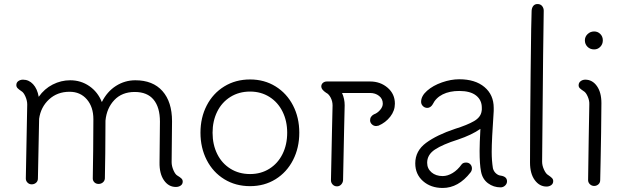

<svg xmlns="http://www.w3.org/2000/svg" viewBox="-20 -910 3101 952"><path d="M886 -10Q886 3 876 10Q866 17 852 17Q816 17 793 -16Q770 -49 771 -105L773 -307Q773 -378 741.5 -416Q710 -454 648 -454Q585 -454 547 -414Q509 -374 503 -312Q503 -259 502 -151.5Q501 -44 500 -25Q499 -13 490 -5.5Q481 2 469 2Q456 2 448 -6Q440 -14 440 -25Q441 -56 442 -163Q443 -270 443 -319Q443 -380 410.5 -417.5Q378 -455 325 -455Q264 -455 223 -417Q182 -379 174 -321L168 -25Q168 -12 159 -4Q150 4 137 4Q125 4 116.5 -4.5Q108 -13 108 -25L115 -392Q115 -411 106 -431.5Q97 -452 86 -458Q74 -466 67.5 -472.5Q61 -479 61 -488Q61 -501 71 -508Q81 -515 94 -515Q123 -515 144 -492.5Q165 -470 172 -430Q200 -470 241.5 -491Q283 -512 328 -512Q381 -512 423 -483Q465 -454 485 -404Q511 -456 555 -484Q599 -512 651 -512Q738 -512 785.5 -458.5Q833 -405 833 -309L831 -106Q831 -87 840 -66Q849 -45 860 -39Q872 -32 879 -25.5Q886 -19 886 -10Z M974 -252Q974 -327 1005 -387Q1036 -447 1092 -481.5Q1148 -516 1220 -516Q1291 -516 1346.5 -481.5Q1402 -447 1433 -387Q1464 -327 1464 -252Q1464 -177 1433 -116.5Q1402 -56 1346.5 -21.5Q1291 13 1220 13Q1148 13 1092 -21.5Q1036 -56 1005 -116.5Q974 -177 974 -252ZM1404 -252Q1404 -310 1381 -356.5Q1358 -403 1316 -429.5Q1274 -456 1220 -456Q1165 -456 1122.5 -429.5Q1080 -403 1057 -356.5Q1034 -310 1034 -252Q1034 -193 1057 -146.5Q1080 -100 1122.5 -73.5Q1165 -47 1220 -47Q1274 -47 1316 -73.5Q1358 -100 1381 -146.5Q1404 -193 1404 -252Z M1938 -396Q1938 -361 1915 -331.5Q1892 -302 1857 -287Q1849 -285 1845 -285Q1833 -285 1824 -293.5Q1815 -302 1815 -314Q1815 -324 1820.5 -331.5Q1826 -339 1834 -343Q1851 -349 1864.5 -364.5Q1878 -380 1878 -396Q1878 -420 1859.5 -434.5Q1841 -449 1815 -449H1676Q1689 -420 1689 -388L1686 -258Q1681 -21 1681 -16Q1680 -4 1671.5 5Q1663 14 1651 14Q1638 14 1629.5 5Q1621 -4 1621 -16Q1621 -22 1626 -257L1629 -387Q1629 -408 1619.5 -426Q1610 -444 1597 -450Q1573 -466 1573 -481Q1573 -492 1581 -499Q1589 -506 1601 -506H1815Q1866 -506 1902 -475Q1938 -444 1938 -396Z M2494 -11Q2494 1 2484.5 10Q2475 19 2462 19Q2427 19 2399.5 -1.5Q2372 -22 2365 -60Q2358 -95 2358 -162Q2358 -197 2362 -271Q2319 -241 2251 -218Q2175 -194 2136.5 -168.5Q2098 -143 2098 -103Q2098 -74 2119.5 -55.5Q2141 -37 2175 -37Q2199 -37 2224 -52Q2249 -67 2269 -95Q2276 -104 2291 -104Q2304 -104 2312 -95.5Q2320 -87 2320 -75Q2320 -64 2313 -55Q2253 22 2175 22Q2116 22 2077.5 -12Q2039 -46 2039 -100Q2039 -162 2092.5 -201.5Q2146 -241 2236 -271Q2297 -290 2330.5 -309.5Q2364 -329 2368 -359Q2369 -361 2369 -366V-367V-376Q2369 -414 2340.5 -436.5Q2312 -459 2257 -459Q2209 -459 2175 -442Q2141 -425 2125 -392Q2121 -385 2114 -380Q2107 -375 2099 -375Q2086 -375 2077 -384Q2068 -393 2068 -405Q2068 -434 2097.5 -460Q2127 -486 2171.5 -501.5Q2216 -517 2257 -517Q2336 -517 2382 -478.5Q2428 -440 2428 -375V-360Q2418 -215 2418 -157Q2418 -114 2424 -76Q2428 -60 2439.5 -50Q2451 -40 2464 -39Q2494 -34 2494 -11Z M2668 -108Q2668 -89 2677.5 -68.5Q2687 -48 2698 -42Q2710 -34 2716.5 -27.5Q2723 -21 2723 -12Q2723 1 2713 8Q2703 15 2690 15Q2655 15 2631.5 -17Q2608 -49 2608 -104Q2608 -264 2611 -546Q2614 -828 2616 -857Q2617 -872 2624.5 -881Q2632 -890 2645 -890Q2660 -890 2668 -880Q2676 -870 2676 -857Q2674 -792 2668 -108Z M2880 -710Q2880 -728 2893.5 -741Q2907 -754 2926 -754Q2944 -754 2956.5 -741.5Q2969 -729 2969 -710Q2969 -691 2956.5 -678Q2944 -665 2926 -665Q2906 -665 2893 -678Q2880 -691 2880 -710ZM2896 -17 2899 -223 2902 -392Q2903 -411 2894 -431.5Q2885 -452 2874 -458Q2862 -466 2855.5 -472Q2849 -478 2849 -487Q2849 -500 2859 -507.5Q2869 -515 2882 -515Q2917 -515 2939.5 -483.5Q2962 -452 2962 -399Q2962 -345 2960.5 -252Q2959 -159 2958 -110L2956 -17Q2956 -4 2947 4Q2938 12 2926 12Q2914 12 2905 3.5Q2896 -5 2896 -17Z"/></svg>

Font: Tsukimi Rounded
Style: Regular
Weight: 400
Designer: Takashi Funayama
Foundry: Takashi Funayama
Version: Version 1.032; ttfautohint (v1.8.3)